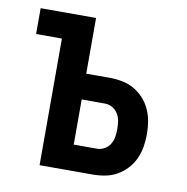

<svg xmlns="http://www.w3.org/2000/svg" viewBox="-65 -583 629 645"><g transform="rotate(10 250.0 -260.0)"><path d="M111 0V-432H23V-520H212V-330H291Q313 -330 334.5 -326Q356 -322 374.5 -311.5Q393 -301 408 -285Q423 -269 432 -249Q441 -229 444.5 -208Q448 -187 448 -165Q448 -143 444.5 -122Q441 -101 432 -81Q423 -61 408 -45Q393 -29 374.5 -18.5Q356 -8 334.5 -4Q313 0 291 0ZM291 -88Q305 -88 317 -95Q329 -102 336 -113.5Q343 -125 345 -138.5Q347 -152 347 -165Q347 -178 345 -191.5Q343 -205 336 -216.5Q329 -228 317 -235Q305 -242 291 -242H212V-88Z"/></g></svg>

Font: Iosevka SS18 Semibold
Style: Regular
Weight: 600
Monospace: yes
Designer: Belleve Invis
Foundry: Belleve Invis
Version: Version 25.1.1; ttfautohint (v1.8.4)